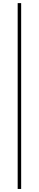

<svg xmlns="http://www.w3.org/2000/svg" viewBox="-20 -982 250 1236"><path d="M116.2 -961.9V234.4H93.8V-961.9Z"/></svg>

Font: Inter Display Thin
Style: Regular
Weight: 100
Designer: Rasmus Andersson
Foundry: rsms
Version: Version 4.000;git-a52131595